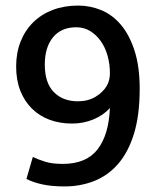

<svg xmlns="http://www.w3.org/2000/svg" viewBox="-20 -660 564 690"><path d="M212 10Q165 10 131.5 2.5Q98 -5 75 -17L98 -96Q119 -86 143.5 -78.5Q168 -71 206 -71Q290 -71 330.5 -123Q371 -175 375 -272Q352 -246 316 -231Q280 -216 239 -216Q195 -216 158.5 -229.5Q122 -243 95 -269.5Q68 -296 53 -334Q38 -372 38 -421Q38 -470 54 -510.5Q70 -551 99.5 -580Q129 -609 170 -624.5Q211 -640 261 -640Q304 -640 344 -623.5Q384 -607 414.5 -571Q445 -535 463.5 -478Q482 -421 482 -341Q482 -246 461.5 -179.5Q441 -113 404.5 -71Q368 -29 318.5 -9.5Q269 10 212 10ZM375 -397Q375 -430 366.5 -460Q358 -490 342 -512.5Q326 -535 304 -548.5Q282 -562 254 -562Q200 -562 170.5 -526Q141 -490 141 -428Q141 -362 173.5 -329Q206 -296 260 -296Q296 -296 323 -312Q350 -328 364 -352Q375 -371 375 -397Z"/></svg>

Font: Mukta Vaani Medium
Style: Regular
Weight: 500
Designer: Noopur Datye, Girish Dalvi, Yashodeep Gholap, Pallavi Karambelkar
Foundry: Ek Type
Version: Version 2.538;PS 1.000;hotconv 16.6.51;makeotf.lib2.5.65220;